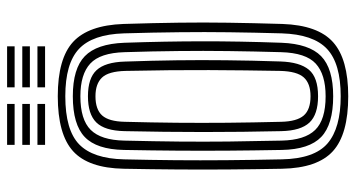

<svg xmlns="http://www.w3.org/2000/svg" viewBox="-250 -742 1001 541"><g transform="rotate(-90 250.5 -471.5)"><path d="M249.8 9.2Q142.5 9.2 95 -34Q47.5 -77.2 45.5 -177.2Q44 -258.5 43.5 -329.8Q43 -401 43.5 -472Q44 -543 45.5 -623.5Q47.5 -723 95 -766.1Q142.5 -809.2 249.8 -809.2Q356.2 -809.2 403.1 -765.9Q450 -722.5 453.5 -624Q456.2 -537.5 457.1 -467.8Q458 -398 457 -329Q456 -260 453.5 -176.2Q450 -76.2 402.2 -33.5Q354.5 9.2 249.8 9.2ZM249.8 -12Q342 -12 383.1 -50.5Q424.2 -89 427 -178Q429.2 -256.5 430.1 -325.8Q431 -395 430.2 -466.4Q429.5 -537.8 427 -622.8Q424.2 -711.2 383.1 -749.6Q342 -788 249.8 -788Q154.5 -788 114.2 -748.9Q74 -709.8 72 -622.8Q70.2 -547.2 69.6 -477.8Q69 -408.2 69.6 -335.6Q70.2 -263 72 -178Q73.8 -86 117 -49Q160.2 -12 249.8 -12ZM249.8 -33.2Q170.2 -33.2 135.1 -66.9Q100 -100.5 98.5 -178Q97 -258.5 96.5 -329.6Q96 -400.8 96.5 -471.6Q97 -542.5 98.5 -622.8Q100 -699.8 135 -733.2Q170 -766.8 249.8 -766.8Q327.8 -766.8 362.6 -733.1Q397.5 -699.5 400.5 -621.8Q404.5 -507 404.6 -402.8Q404.8 -298.5 400.5 -178.8Q397.5 -101.2 362.8 -67.2Q328 -33.2 249.8 -33.2ZM249.8 -54.5Q311.5 -54.5 341.8 -82.4Q372 -110.2 374 -179.8Q376.2 -257.2 377.1 -328.1Q378 -399 377.2 -470.5Q376.5 -542 374 -621Q372 -689.8 341.9 -717.6Q311.8 -745.5 249.8 -745.5Q184 -745.5 155.1 -716.5Q126.2 -687.5 124.8 -621.8Q122.8 -536.8 122.1 -466.9Q121.5 -397 122.2 -328.5Q123 -260 124.8 -178.8Q126.2 -113.2 154.9 -83.9Q183.5 -54.5 249.8 -54.5ZM249.8 -75.8Q198.5 -75.8 175.6 -100.1Q152.8 -124.5 151.5 -179Q146.5 -395.8 151.5 -621.8Q152.8 -677 176 -700.6Q199.2 -724.2 249.8 -724.2Q300.8 -724.2 323.2 -700Q345.8 -675.8 347.5 -620.5Q350.2 -543.5 351.1 -474.6Q352 -405.8 351.2 -335.1Q350.5 -264.5 347.8 -182Q346 -127.2 324.4 -101.5Q302.8 -75.8 249.8 -75.8ZM249.8 -97Q285.8 -97 302.9 -116.1Q320 -135.2 321.2 -182.2Q323 -280 323.5 -382.9Q324 -485.8 321.2 -618.2Q320 -666.2 302.4 -684.6Q284.8 -703 249.8 -703Q212.5 -703 195.6 -684.1Q178.8 -665.2 177.8 -620.8Q175.8 -545 175.1 -474.5Q174.5 -404 175.1 -332.1Q175.8 -260.2 177.8 -179.8Q178.8 -135.5 195.5 -116.2Q212.2 -97 249.8 -97ZM275 -930.8V-952H390.5V-930.8ZM112.8 -930.8V-952H228.2V-930.8ZM112.8 -887.8V-909.2H228.2V-887.8ZM275 -887.8V-909.2H390.5V-887.8ZM112.8 -845V-866.5H228.2V-845ZM275 -845V-866.5H390.5V-845Z"/></g></svg>

Font: Big Shoulders Inline Text ExtraBold
Style: Regular
Weight: 800
Designer: Patric King
Foundry: XO Type Co
Version: Version 1.000